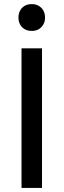

<svg xmlns="http://www.w3.org/2000/svg" viewBox="-20 -917 310 937"><path d="M185 0H85V-681H185ZM70 -831Q70 -860 87.5 -878.5Q105 -897 135 -897Q164 -897 182 -878.5Q200 -860 200 -831Q200 -803 182 -784.5Q164 -766 135 -766Q105 -766 87.5 -784.5Q70 -803 70 -831Z"/></svg>

Font: Gabarito
Style: Regular
Weight: 400
Designer: Leandro Assis / Alvaro Franca / Felipe Casaprima
Foundry: Naipe Foundry
Version: Version 1.000